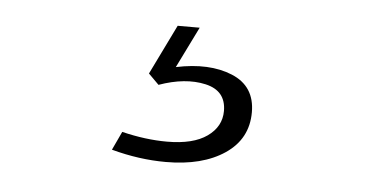

<svg xmlns="http://www.w3.org/2000/svg" viewBox="-31 -47 662 330"><g transform="rotate(5 300.0 117.5)"><path d="M264 235Q218 235 170 222L185 190Q226 200 263 200Q308 200 332 183Q356 166 356 139Q356 104 320.5 96Q285 88 240 104L222 86L264 0H302L267 71Q324 59 364 75.5Q404 92 404 137Q404 183 365.5 209Q327 235 264 235Z"/></g></svg>

Font: Murecho
Style: Regular
Weight: 400
Designer: Neil Summerour
Foundry: Positype
Version: Version 1.010; ttfautohint (v1.8.3)